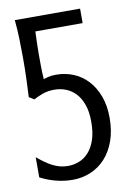

<svg xmlns="http://www.w3.org/2000/svg" viewBox="-80 -722 534 785"><g transform="rotate(-10 187.5 -329.0)"><path d="M158.2 13.2Q123 13.2 88.4 4.2Q53.7 -4.9 24.4 -20.5V-104Q40.5 -90.8 55.4 -80.1Q70.3 -69.3 85.2 -61.8Q100.1 -54.2 115.7 -50Q131.3 -45.9 148.9 -45.9Q172.9 -45.9 195.3 -54.7Q217.8 -63.5 235.1 -82.8Q252.4 -102.1 262.9 -132.8Q273.4 -163.6 273.4 -208Q273.4 -249.5 262.9 -278.8Q252.4 -308.1 234.9 -326.7Q217.3 -345.2 194.6 -354Q171.9 -362.8 147 -362.8Q119.1 -362.8 97.7 -354.7Q76.2 -346.7 60.1 -337.9L39.1 -351.1Q39.6 -362.8 40.5 -380.4Q41.5 -397.9 42.2 -419.2Q43 -440.4 43.5 -464.8Q43.9 -489.3 43.9 -514.6Q43.9 -552.2 42.7 -592Q41.5 -631.8 37.6 -670.9H308.6V-610.8H112.3Q111.3 -585.4 110.6 -561Q109.9 -536.6 109.9 -514.6Q109.9 -492.7 110.1 -474.1Q110.4 -455.6 110.8 -441.9Q111.3 -425.8 112.3 -413.1Q121.6 -415.5 133.1 -418.7Q144.5 -421.9 165 -421.9Q203.1 -421.9 236.8 -408Q270.5 -394 295.7 -366.9Q320.8 -339.8 335.4 -300.5Q350.1 -261.2 350.1 -210.9Q350.1 -156.7 335 -114.7Q319.8 -72.8 293.7 -44.4Q267.6 -16.1 232.7 -1.5Q197.8 13.2 158.2 13.2Z"/></g></svg>

Font: Crushed
Style: Regular
Weight: 400
Width: 3
Designer: Astigmatic (AOETI)
Foundry: Astigmatic (AOETI)
Version: Version 001.000